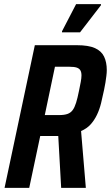

<svg xmlns="http://www.w3.org/2000/svg" viewBox="-20 -906 535 926"><path d="M2 0 148 -688H351Q407 -688 438 -674Q469 -660 482 -633Q495 -606 495 -568Q495 -555 493 -539.5Q491 -524 488.5 -507.5Q486 -491 482 -473Q475 -439 467.5 -408.5Q460 -378 447.5 -352Q435 -326 417 -306Q399 -286 371 -274L394 0H275L261 -250Q258 -250 253 -250Q248 -250 243 -250H174L121 0ZM196 -351H266Q290 -351 305.5 -356.5Q321 -362 330.5 -375Q340 -388 347 -410.5Q354 -433 361 -468Q366 -492 369.5 -511Q373 -530 373 -542Q373 -558 367.5 -567Q362 -576 350 -580Q338 -584 316 -584H245ZM279 -750V-755L347 -886H467V-881L366 -750Z"/></svg>

Font: Saira Condensed SemiBold
Style: Italic
Weight: 600
Width: 3
Italic angle: -12°
Designer: Hector Gatti with collaboration of the Omnibus-Type team
Foundry: Omnibus-Type
Version: Version 1.101